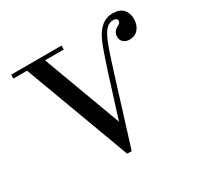

<svg xmlns="http://www.w3.org/2000/svg" viewBox="-156 -892 1110 1084"><g transform="rotate(-30 399.0 -350.0)"><path d="M33.2 -674.8V-700.2H361.3V-674.8H239.3L427.7 -166L516.1 -447.3Q549.8 -552.2 571.8 -605.5Q617.2 -713.9 700.7 -713.9Q747.6 -713.9 769.3 -689.5Q791 -665 791 -627.9Q791 -587.9 770 -562.5Q749 -537.1 712.4 -537.1Q689.9 -537.1 674.1 -549.6Q658.2 -562 658.2 -586.4Q658.2 -620.1 689.5 -635.7Q701.7 -641.6 706.3 -647.2Q710.9 -652.8 710.9 -661.6Q710.9 -669.9 704.3 -674.6Q697.8 -679.2 686.5 -679.2Q658.7 -679.2 639.2 -659.2Q619.6 -639.2 601.6 -595.7Q580.1 -543.9 544.4 -428.7L406.7 13.7H377.4L122.1 -674.8Z"/></g></svg>

Font: Theano Didot
Style: Regular
Weight: 400
Designer: Alexey Kryukov
Version: Version 2.0